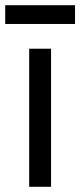

<svg xmlns="http://www.w3.org/2000/svg" viewBox="-32 -717 308 737"><path d="M80 0V-530H164V0ZM-12 -625V-697H256V-625Z"/></svg>

Font: Geist
Style: Regular
Weight: 400
Designer: Basement.studio, Andrés Briganti, Mateo Zaragoza
Foundry: Basement.studio, Vercel, Andrés Briganti, Guido Ferreyra, Mateo Zaragoza
Version: Version 1.401